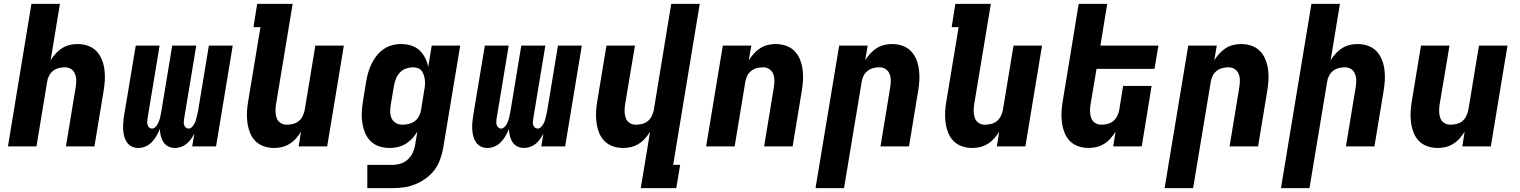

<svg xmlns="http://www.w3.org/2000/svg" viewBox="-20 -755 7840 990"><path d="M21 0 142 -735H289L241 -444Q252 -462 267 -478.5Q282 -495 300 -506.5Q318 -518 338.5 -523Q359 -528 379 -528Q408 -528 433.5 -519Q459 -510 477 -491.5Q495 -473 505 -448Q515 -423 518.5 -396Q522 -369 520.5 -341Q519 -313 514 -285L467 0H320L370 -304Q373 -322 373 -340Q373 -358 367 -373.5Q361 -389 347 -398.5Q333 -408 315 -408Q299 -408 283 -404Q267 -400 253.5 -389.5Q240 -379 232.5 -363.5Q225 -348 223 -333L168 0Z M694 8Q675 8 659.5 0.5Q644 -7 634.5 -21Q625 -35 620.5 -52Q616 -69 615 -87Q614 -105 615.5 -123.5Q617 -142 620 -160L680 -520H803L740 -140Q739 -132 739 -124Q739 -116 741.5 -109Q744 -102 750 -97Q756 -92 763 -92Q772 -92 779.5 -98.5Q787 -105 791.5 -113Q796 -121 799.5 -129.5Q803 -138 805 -146.5Q807 -155 808.5 -163.5Q810 -172 812 -181L868 -520H992L929 -140Q928 -132 927.5 -124Q927 -116 930 -109Q933 -102 938.5 -97Q944 -92 952 -92Q961 -92 968 -98.5Q975 -105 980 -113Q985 -121 988 -129.5Q991 -138 993 -146.5Q995 -155 997 -163.5Q999 -172 1001 -181L1057 -520H1180L1094 0H971L982 -66Q974 -51 964.5 -37.5Q955 -24 942 -13.5Q929 -3 913 2.5Q897 8 882 8Q863 8 847.5 0Q832 -8 822.5 -22.5Q813 -37 809 -54.5Q805 -72 804 -90Q797 -72 787 -54.5Q777 -37 763 -22.5Q749 -8 730.5 0Q712 8 694 8Z M1394 8Q1365 8 1339.5 -1Q1314 -10 1296 -28.5Q1278 -47 1268.5 -72Q1259 -97 1255.5 -124Q1252 -151 1253.5 -179Q1255 -207 1260 -235L1323 -615H1287L1306 -735H1489L1403 -216Q1400 -198 1400.5 -180Q1401 -162 1406.5 -146.5Q1412 -131 1426 -121.5Q1440 -112 1458 -112Q1474 -112 1490.5 -116Q1507 -120 1520 -130.5Q1533 -141 1540.5 -156.5Q1548 -172 1551 -187L1606 -520H1753L1667 0H1520L1532 -76Q1521 -58 1506.5 -41.5Q1492 -25 1473.5 -13.5Q1455 -2 1434.5 3Q1414 8 1394 8Z M2004 215H1874V95H2004Q2025 95 2046 88.5Q2067 82 2083.5 66.5Q2100 51 2109 31Q2118 11 2121 -10L2132 -77Q2121 -58 2106 -41.5Q2091 -25 2072 -13.5Q2053 -2 2031.5 3Q2010 8 1990 8Q1961 8 1935 -0.5Q1909 -9 1890.5 -27.5Q1872 -46 1862 -71Q1852 -96 1848 -123Q1844 -150 1845.5 -178.5Q1847 -207 1852 -235L1868 -335Q1872 -358 1878.5 -381Q1885 -404 1895.5 -425.5Q1906 -447 1921.5 -467Q1937 -487 1957 -501Q1977 -515 2000.5 -521.5Q2024 -528 2047 -528Q2074 -528 2099 -520.5Q2124 -513 2142 -496.5Q2160 -480 2171.5 -457.5Q2183 -435 2188 -410L2206 -520H2353L2265 9Q2260 38 2249.5 67Q2239 96 2220.5 121Q2202 146 2175.5 165Q2149 184 2120.5 195.5Q2092 207 2062.5 211Q2033 215 2004 215ZM2054 -112Q2070 -112 2087 -116Q2104 -120 2118 -130Q2132 -140 2140 -155.5Q2148 -171 2151 -187L2167 -287Q2170 -301 2171 -314Q2172 -327 2171 -340Q2170 -353 2166 -365.5Q2162 -378 2155.5 -388Q2149 -398 2136.5 -403Q2124 -408 2111 -408Q2093 -408 2075 -402Q2057 -396 2043.5 -382.5Q2030 -369 2022.5 -351Q2015 -333 2012 -316L1995 -216Q1992 -197 1992 -179Q1992 -161 1999 -145.5Q2006 -130 2021 -121Q2036 -112 2054 -112Z M2494 8Q2475 8 2459.5 0.5Q2444 -7 2434.5 -21Q2425 -35 2420.5 -52Q2416 -69 2415 -87Q2414 -105 2415.5 -123.5Q2417 -142 2420 -160L2480 -520H2603L2540 -140Q2539 -132 2539 -124Q2539 -116 2541.5 -109Q2544 -102 2550 -97Q2556 -92 2563 -92Q2572 -92 2579.5 -98.5Q2587 -105 2591.5 -113Q2596 -121 2599.5 -129.5Q2603 -138 2605 -146.5Q2607 -155 2608.5 -163.5Q2610 -172 2612 -181L2668 -520H2792L2729 -140Q2728 -132 2727.5 -124Q2727 -116 2730 -109Q2733 -102 2738.5 -97Q2744 -92 2752 -92Q2761 -92 2768 -98.5Q2775 -105 2780 -113Q2785 -121 2788 -129.5Q2791 -138 2793 -146.5Q2795 -155 2797 -163.5Q2799 -172 2801 -181L2857 -520H2980L2894 0H2771L2782 -66Q2774 -51 2764.5 -37.5Q2755 -24 2742 -13.5Q2729 -3 2713 2.5Q2697 8 2682 8Q2663 8 2647.5 0Q2632 -8 2622.5 -22.5Q2613 -37 2609 -54.5Q2605 -72 2604 -90Q2597 -72 2587 -54.5Q2577 -37 2563 -22.5Q2549 -8 2530.5 0Q2512 8 2494 8Z M3284 215 3332 -76Q3321 -58 3306.5 -41.5Q3292 -25 3273.5 -13.5Q3255 -2 3234.5 3Q3214 8 3194 8Q3165 8 3139.5 -1Q3114 -10 3096 -28.5Q3078 -47 3068.5 -72Q3059 -97 3055.5 -124Q3052 -151 3053.5 -179Q3055 -207 3060 -235L3107 -520H3254L3203 -216Q3200 -198 3200.5 -180Q3201 -162 3206.5 -146.5Q3212 -131 3226 -121.5Q3240 -112 3258 -112Q3274 -112 3290.5 -116Q3307 -120 3320 -130.5Q3333 -141 3340.5 -156.5Q3348 -172 3351 -187L3441 -735H3588L3451 95H3487L3467 215Z M3621 0 3707 -520H3854L3841 -444Q3852 -462 3867 -478.5Q3882 -495 3900 -506.5Q3918 -518 3938.5 -523Q3959 -528 3979 -528Q4008 -528 4033.5 -519Q4059 -510 4077 -491.5Q4095 -473 4105 -448Q4115 -423 4118.5 -396Q4122 -369 4120.5 -341Q4119 -313 4114 -285L4067 0H3920L3970 -304Q3973 -322 3973 -340Q3973 -358 3967 -373.5Q3961 -389 3947 -398.5Q3933 -408 3915 -408Q3899 -408 3883 -404Q3867 -400 3853.5 -389.5Q3840 -379 3832.5 -363.5Q3825 -348 3823 -333L3768 0Z M4185 215 4307 -520H4454L4441 -444Q4452 -462 4467 -478.5Q4482 -495 4500 -506.5Q4518 -518 4538.5 -523Q4559 -528 4579 -528Q4608 -528 4633.5 -519Q4659 -510 4677 -491.5Q4695 -473 4705 -448Q4715 -423 4718.5 -396Q4722 -369 4720.5 -341Q4719 -313 4714 -285L4667 0H4520L4570 -304Q4573 -322 4573 -340Q4573 -358 4567 -373.5Q4561 -389 4547 -398.5Q4533 -408 4515 -408Q4499 -408 4483 -404Q4467 -400 4453.5 -389.5Q4440 -379 4432.5 -363.5Q4425 -348 4423 -333L4332 215Z M4994 8Q4965 8 4939.5 -1Q4914 -10 4896 -28.5Q4878 -47 4868.5 -72Q4859 -97 4855.5 -124Q4852 -151 4853.5 -179Q4855 -207 4860 -235L4923 -615H4887L4906 -735H5089L5003 -216Q5000 -198 5000.5 -180Q5001 -162 5006.5 -146.5Q5012 -131 5026 -121.5Q5040 -112 5058 -112Q5074 -112 5090.5 -116Q5107 -120 5120 -130.5Q5133 -141 5140.5 -156.5Q5148 -172 5151 -187L5206 -520H5353L5267 0H5120L5132 -76Q5121 -58 5106.5 -41.5Q5092 -25 5073.5 -13.5Q5055 -2 5034.5 3Q5014 8 4994 8Z M5594 8Q5565 8 5539.5 -1Q5514 -10 5496 -28.5Q5478 -47 5468.5 -72Q5459 -97 5455.5 -124Q5452 -151 5453.5 -179Q5455 -207 5460 -235L5542 -735H5689L5654 -520H5953L5933 -400H5634L5603 -216Q5600 -198 5600.5 -180Q5601 -162 5606.5 -146.5Q5612 -131 5626 -121.5Q5640 -112 5658 -112Q5674 -112 5690.5 -116Q5707 -120 5720 -130.5Q5733 -141 5740.5 -156.5Q5748 -172 5751 -187L5771 -312H5918L5867 0H5720L5732 -76Q5721 -58 5706.5 -41.5Q5692 -25 5673.5 -13.5Q5655 -2 5634.5 3Q5614 8 5594 8Z M5985 215 6107 -520H6254L6241 -444Q6252 -462 6267 -478.5Q6282 -495 6300 -506.5Q6318 -518 6338.5 -523Q6359 -528 6379 -528Q6408 -528 6433.5 -519Q6459 -510 6477 -491.5Q6495 -473 6505 -448Q6515 -423 6518.5 -396Q6522 -369 6520.5 -341Q6519 -313 6514 -285L6467 0H6320L6370 -304Q6373 -322 6373 -340Q6373 -358 6367 -373.5Q6361 -389 6347 -398.5Q6333 -408 6315 -408Q6299 -408 6283 -404Q6267 -400 6253.5 -389.5Q6240 -379 6232.5 -363.5Q6225 -348 6223 -333L6132 215Z M6585 215 6742 -735H6889L6841 -444Q6852 -462 6867 -478.5Q6882 -495 6900 -506.5Q6918 -518 6938.5 -523Q6959 -528 6979 -528Q7008 -528 7033.5 -519Q7059 -510 7077 -491.5Q7095 -473 7105 -448Q7115 -423 7118.5 -396Q7122 -369 7120.5 -341Q7119 -313 7114 -285L7067 0H6920L6970 -304Q6973 -322 6973 -340Q6973 -358 6967 -373.5Q6961 -389 6947 -398.5Q6933 -408 6915 -408Q6899 -408 6883 -404Q6867 -400 6853.5 -389.5Q6840 -379 6832.5 -363.5Q6825 -348 6823 -333L6732 215Z M7394 8Q7365 8 7339.5 -1Q7314 -10 7296 -28.5Q7278 -47 7268.5 -72Q7259 -97 7255.5 -124Q7252 -151 7253.5 -179Q7255 -207 7260 -235L7307 -520H7454L7403 -216Q7400 -198 7400.5 -180Q7401 -162 7406.5 -146.5Q7412 -131 7426 -121.5Q7440 -112 7458 -112Q7474 -112 7490.5 -116Q7507 -120 7520 -130.5Q7533 -141 7540.5 -156.5Q7548 -172 7551 -187L7606 -520H7753L7667 0H7520L7532 -76Q7521 -58 7506.5 -41.5Q7492 -25 7473.5 -13.5Q7455 -2 7434.5 3Q7414 8 7394 8Z"/></svg>

Font: Iosevka Heavy Extended
Style: Italic
Weight: 900
Width: 7
Italic angle: -9°
Monospace: yes
Designer: Belleve Invis
Foundry: Belleve Invis
Version: Version 32.5.0; ttfautohint (v1.8.4)